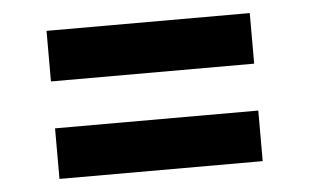

<svg xmlns="http://www.w3.org/2000/svg" viewBox="-35 -548 669 416"><g transform="rotate(-5 300.0 -340.0)"><path d="M521 -391H79V-501H521ZM79 -179V-289H521V-179Z"/></g></svg>

Font: Iosevka Aile Extrabold
Style: Regular
Weight: 800
Designer: Belleve Invis
Foundry: Belleve Invis
Version: Version 27.3.5; ttfautohint (v1.8.4)